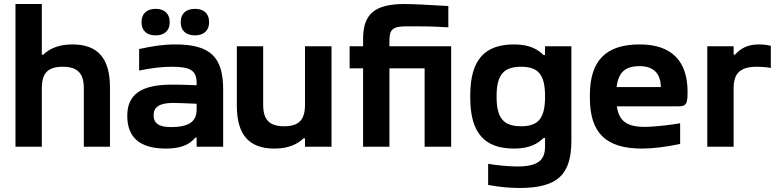

<svg xmlns="http://www.w3.org/2000/svg" viewBox="-20 -730 3882 955"><path d="M57 -710V0H188V-291C188 -365 217 -398 292 -398C366 -398 397 -365 397 -291V0H527V-295C527 -442 465 -509 340 -509C273 -509 228 -489 195 -458H188V-710Z M852 -509C792 -509 740 -501 672 -486V-379C729 -391 785 -398 834 -398C930 -398 958 -378 958 -316V-306C899 -309 857 -309 834 -309C682 -309 613 -260 613 -154C613 -44 678 9 806 9C870 9 920 -6 952 -46H958V0H1090V-284C1090 -445 1028 -509 852 -509ZM684 -618C684 -579 709 -554 754 -554C799 -554 824 -579 824 -618V-621C824 -661 799 -686 754 -686C709 -686 684 -661 684 -621ZM744 -157C744 -198 774 -218 841 -218C864 -218 909 -216 958 -214V-187C958 -127 924 -98 829 -98C772 -98 744 -116 744 -157ZM879 -618C879 -579 904 -554 950 -554C994 -554 1020 -579 1020 -618V-621C1020 -661 995 -686 950 -686C904 -686 879 -661 879 -621Z M1629 0V-500H1497V-209C1497 -135 1468 -102 1393 -102C1319 -102 1289 -135 1289 -209V-500H1158V-205C1158 -58 1220 9 1345 9C1412 9 1457 -11 1490 -42H1497V0Z M2001 -599C2078 -599 2110 -600 2210 -594V-700C2100 -706 2042 -710 1992 -710C1846 -710 1786 -662 1786 -537V-500H1719V-390H1786V0H1917V-390H2092V0H2224V-500H1917V-530C1917 -584 1935 -599 2001 -599Z M2822 -31V-500H2691V-456H2684C2656 -483 2617 -509 2537 -509C2393 -509 2319 -435 2319 -256V-244C2319 -65 2393 9 2537 9C2617 9 2656 -17 2684 -44H2691V-1C2691 69 2653 98 2553 98C2508 98 2451 92 2408 85V190C2470 201 2517 205 2565 205C2758 205 2822 134 2822 -31ZM2450 -248V-252C2450 -359 2486 -398 2572 -398C2657 -398 2691 -359 2691 -252V-248C2691 -141 2657 -102 2572 -102C2486 -102 2450 -141 2450 -248Z M3400 -273C3400 -422 3325 -509 3162 -509C2996 -509 2914 -431 2914 -256V-244C2914 -66 2996 9 3174 9C3227 9 3292 1 3363 -14V-117C3320 -109 3236 -99 3186 -99C3099 -99 3059 -127 3048 -201H3349C3392 -201 3400 -209 3400 -273ZM3047 -297C3056 -371 3090 -401 3162 -401C3232 -401 3266 -363 3267 -297Z M3754 -509C3699 -509 3663 -489 3636 -458H3629V-500H3498V0H3629V-291C3629 -366 3662 -398 3745 -398C3761 -398 3788 -397 3814 -392V-502C3795 -507 3775 -509 3754 -509Z"/></svg>

Font: LT Wave Alt Bold
Style: Regular
Weight: 700
Designer: Daniel Lyons
Version: Version 2.5 (Glyphs App)